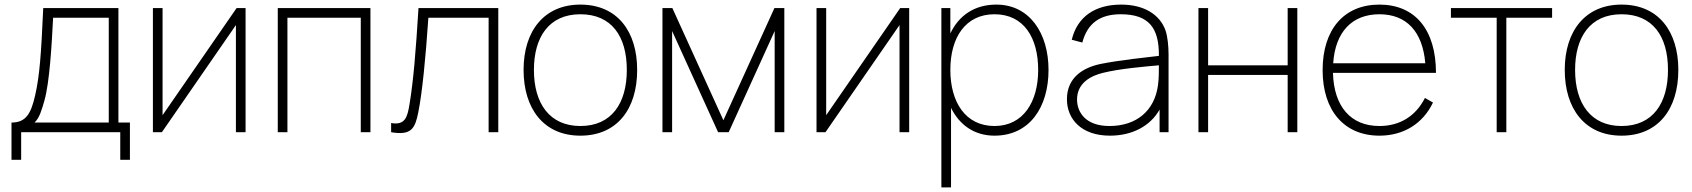

<svg xmlns="http://www.w3.org/2000/svg" viewBox="-20 -575 7359 835"><path d="M30 120H72V0H503V120H545V-42H495V-540H168C159 -337 152 -244 133 -161C115 -81 93 -42 30 -42ZM130 -42C151 -61 161 -95 173 -137C196 -218 205 -382 211 -498H453V-42Z M1048 -540H1009L687 -74V-540H645V0H684L1006 -466V0H1048Z M1188 0H1230V-498H1549V0H1591V-540H1188Z M1681 0C1769 15 1785 -16 1799 -86C1816 -170 1831 -321 1843 -498H2105V0H2147V-540H1800C1788 -346 1778 -225 1761 -122C1752 -66 1742 -29 1681 -40Z M2504 15C2663 15 2751 -100 2751 -271C2751 -438 2665 -555 2504 -555C2347 -555 2257 -441 2257 -271C2257 -103 2344 15 2504 15ZM2504 -27C2371 -27 2302 -124 2302 -271C2302 -413 2367 -513 2504 -513C2639 -513 2706 -418 2706 -271C2706 -126 2640 -27 2504 -27Z M2861 0H2903V-440L3103 0H3149L3349 -440V0H3391V-540H3348L3126 -52L2904 -540H2861Z M3934 -540H3895L3573 -74V-540H3531V0H3570L3892 -466V0H3934Z M4074 240H4116V-106C4152.5 -32 4217 15 4305 15C4458 15 4540 -109 4540 -271C4540 -430 4458 -555 4313 -555C4217.5 -555 4149.5 -507 4113 -429.5V-540H4074ZM4305 -27C4178 -27 4113 -132 4113 -271C4113 -412 4179 -513 4305 -513C4434 -513 4495 -409 4495 -271C4495 -132 4430 -27 4305 -27Z M4807 15C4902.5 15 4982 -25.5 5023 -98.5V0H5062V-338C5062 -374 5058 -415 5049 -442C5025 -511 4956 -555 4856 -555C4742 -555 4665 -502 4641 -402L4687 -390C4709 -473 4763 -513 4854 -513C4976.5 -513 5021 -453.5 5020 -332C4966 -325.5 4852 -314 4767 -297C4690 -281 4620 -238 4620 -143C4620 -59 4681 15 4807 15ZM4805 -27C4698 -27 4664 -90 4664 -142C4664 -216 4727 -246 4776 -258C4850 -276.5 4959 -285.5 5020 -291C5020 -267.5 5020 -232 5016 -204C5001 -93 4922 -27 4805 -27Z M5192 0H5234V-249H5580V0H5622V-540H5580V-291H5234V-540H5192Z M5979 15C6084 15 6168 -37 6212 -129L6177 -149C6137 -70 6068 -27 5979 -27C5854.5 -27 5781 -111.5 5777 -258H6225C6225 -446 6134 -555 5979 -555C5825 -555 5732 -447 5732 -270C5732 -94 5826 15 5979 15ZM5979 -513C6097 -513 6167 -437.5 6178.5 -300H5778C5787 -435.5 5859.5 -513 5979 -513Z M6489 0H6531V-498H6730V-540H6290V-498H6489Z M7032 15C7191 15 7279 -100 7279 -271C7279 -438 7193 -555 7032 -555C6875 -555 6785 -441 6785 -271C6785 -103 6872 15 7032 15ZM7032 -27C6899 -27 6830 -124 6830 -271C6830 -413 6895 -513 7032 -513C7167 -513 7234 -418 7234 -271C7234 -126 7168 -27 7032 -27Z"/></svg>

Font: Hauora ExtraLight
Style: Regular
Weight: 200
Designer: Mikhail Sharanda
Foundry: WCYS & Co.
Version: Version 1.010